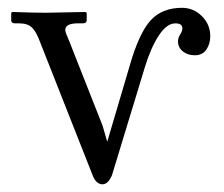

<svg xmlns="http://www.w3.org/2000/svg" viewBox="-20 -462 577 494"><path d="M431.2 -401.9Q409.2 -401.9 388.7 -370.8Q368.2 -339.8 353 -290L268.1 -11.2Q258.3 11.7 244.1 12.2Q228 12.2 219.2 -8.8L83 -354Q73.2 -380.9 62 -391.4Q50.8 -401.9 29.8 -401.9H19Q9.3 -401.9 8.8 -409.2V-429.2L12.2 -431.2Q65.4 -429.2 99.1 -429.2L199.2 -431.2L203.1 -429.2V-410.2Q203.1 -402.3 193.8 -401.9H176.8Q147.9 -400.9 147.9 -384.8Q147.9 -378.9 158.2 -356L244.1 -138.2L255.9 -97.2L314 -293.9Q337.9 -377 367.4 -409.4Q397 -441.9 448.2 -441.9Q478 -441.9 499.5 -420.4Q521 -398.9 521 -369.1Q521 -349.1 511 -334.5Q501 -319.8 481 -319.8Q462.9 -319.8 450.4 -329.8Q438 -339.8 438 -356Q438 -364.7 443.6 -373.3Q449.2 -381.8 449.2 -389.2Q449.2 -401.9 431.2 -401.9Z"/></svg>

Font: Biolilbert
Style: Regular
Weight: 400
Designer: Philipp H. Poll
Foundry: Philipp H. Poll
Version: Version 1.1.0